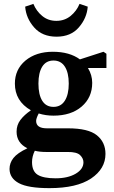

<svg xmlns="http://www.w3.org/2000/svg" viewBox="-20 -763 584 983"><path d="M56.2 -335Q56.2 -407.2 109.9 -452.6Q164.6 -498 250.5 -498Q335.9 -498 389.2 -459L509.8 -498L524.9 -487.8V-415H430.2Q452.1 -378.9 452.1 -338.9Q452.1 -263.7 397.9 -217.3Q343.8 -170.9 253.9 -170.9Q213.9 -170.9 178.2 -182.1Q165 -156.7 165 -144Q165 -106 220.2 -106H328.1Q432.1 -106 476.1 -70.3Q520 -34.7 520 24.9Q520 101.1 446.3 150.9Q372.6 200.2 232.9 200.2Q124 200.2 76.7 174.8Q29.3 149.4 28.8 102.1Q28.8 71.3 48.8 45.9Q68.8 20.5 120.1 -3.9Q64.9 -31.2 64.9 -88.9Q64.9 -123 84.5 -148.9Q104 -174.8 138.2 -198.2Q56.2 -245.6 56.2 -335ZM216.8 15.1Q182.6 15.1 158.2 8.8Q144 37.6 144 66.9Q144 113.8 172.9 131.8Q202.1 149.9 264.6 149.9Q327.1 149.9 367.2 126.5Q407.2 103 407.2 67.9Q407.2 47.9 390.1 31.2Q373 14.6 326.2 15.1ZM176.8 -335Q176.8 -278.3 196.3 -247.1Q215.8 -215.8 253.9 -215.8Q292 -215.8 312 -247.6Q332 -279.3 332 -335Q332 -390.6 312 -421.9Q292 -453.1 253.9 -453.1Q215.8 -453.1 196.3 -421.9Q176.8 -390.6 176.8 -335ZM108.9 -729 150.9 -743.2Q166 -706.1 196.3 -681.2Q226.6 -656.2 268.6 -656.2Q310.5 -656.2 341.8 -681.6Q372.6 -707 387.2 -743.2L429.2 -729Q424.8 -670.4 383.8 -623Q342.8 -575.2 269.5 -575.2Q196.3 -575.2 154.8 -622.6Q113.3 -669.9 108.9 -729Z"/></svg>

Font: SourceSerifPro-Bold
Style: Bold
Weight: 700
Designer: Frank Grießhammer
Foundry: Adobe Systems Incorporated
Version: Version 1.014;PS Version 1.0;hotconv 1.0.73;makeotf.lib2.5.5